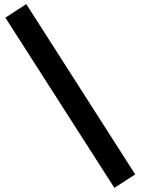

<svg xmlns="http://www.w3.org/2000/svg" viewBox="-20 -823 680 927"><path d="M5.9 -737.8 106.9 -803.2 632.8 19 532.2 84Z"/></svg>

Font: Yokawerad
Style: Regular
Weight: 500
Designer: gluk
Foundry: gluk
Version: Version 0.79